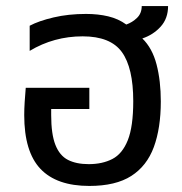

<svg xmlns="http://www.w3.org/2000/svg" viewBox="-20 -604 600 634"><path d="M275 10Q167 10 113.5 -46.5Q60 -103 60 -224Q60 -244 61.5 -267.5Q63 -291 65 -314H275V-244H149V-224Q149 -161 163 -125.5Q177 -90 204.5 -76Q232 -62 273 -62Q318 -62 351 -79Q384 -96 402 -141Q420 -186 420 -270Q420 -380 382.5 -432Q345 -484 253 -484Q158 -484 78 -436V-519Q108 -535 157 -546.5Q206 -558 264 -558Q304 -558 337.5 -550Q371 -542 397 -523Q417 -530 432.5 -545Q448 -560 448 -584H535Q535 -543 510.5 -516Q486 -489 450 -477Q483 -445 497 -391Q511 -337 511 -269Q511 -181 488 -118.5Q465 -56 413.5 -23Q362 10 275 10Z"/></svg>

Font: Go Noto Current
Style: Regular
Weight: 400
Designer: Monotype Design Team
Foundry: Monotype Imaging Inc.
Version: Version 2.007; ttfautohint (v1.8) -l 8 -r 50 -G 200 -x 14 -D